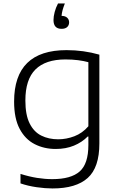

<svg xmlns="http://www.w3.org/2000/svg" viewBox="-20 -832 672 1082"><path d="M276 230Q235.5 230 186.5 223Q137.5 216 95.5 201.5V148Q144.5 163.5 189 170.5Q233.5 177.5 274.5 177.5Q380 177.5 429 134.2Q478 91 478 -14.5V-62.5H474Q442 -30 396.5 -11.2Q351 7.5 294 7.5Q228.5 7.5 175.2 -19.8Q122 -47 90.8 -105.8Q59.5 -164.5 59.5 -259.5Q59.5 -549.5 355 -549.5Q451 -549.5 540 -524V-23.5Q540 112 474.2 171Q408.5 230 276 230ZM308 -47Q354 -47 399.2 -64.2Q444.5 -81.5 478 -120.5V-481.5Q453 -488.5 420.2 -492.8Q387.5 -497 348.5 -497Q237 -497 180 -440.8Q123 -384.5 123 -265.5Q123 -184.5 147 -136.5Q171 -88.5 212.8 -67.8Q254.5 -47 308 -47ZM327 -669.5Q281.5 -669.5 281.5 -719Q281.5 -739 288 -764Q294.5 -789 307 -812.5H345.5Q337 -791 332.5 -774.2Q328 -757.5 327 -742.5Q347.5 -742.5 358.5 -732.2Q369.5 -722 369.5 -706Q369.5 -689.5 358.5 -679.5Q347.5 -669.5 327 -669.5Z"/></svg>

Font: Encode Sans Exp Lt
Style: Regular
Weight: 300
Width: 7
Designer: Multiple Designers
Foundry: Impallari Type
Version: Version 3.002; ttfautohint (v1.8.3) -l 8 -r 50 -G 200 -x 14 